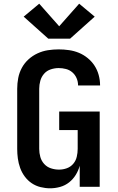

<svg xmlns="http://www.w3.org/2000/svg" viewBox="-20 -1010 640 1038"><path d="M251 8Q225 8 199 1.5Q173 -5 151.5 -19.5Q130 -34 114 -55.5Q98 -77 89 -102Q80 -127 76.5 -153Q73 -179 73 -205V-530Q73 -559 78.5 -588Q84 -617 98 -643Q112 -669 134 -689Q156 -709 183 -721.5Q210 -734 239 -738.5Q268 -743 297 -743Q325 -743 353 -739Q381 -735 406.5 -724.5Q432 -714 454 -696Q476 -678 491 -655Q506 -632 513.5 -604.5Q521 -577 521 -550Q521 -549 521 -549Q521 -549 521 -548H402Q402 -549 402 -549Q402 -549 402 -549Q402 -569 394 -587.5Q386 -606 371 -619Q356 -632 336.5 -637Q317 -642 297 -642Q276 -642 254.5 -635Q233 -628 218.5 -611.5Q204 -595 198 -573.5Q192 -552 192 -530V-205Q192 -183 198 -161.5Q204 -140 219 -123.5Q234 -107 255.5 -100Q277 -93 299 -93Q321 -93 341.5 -100.5Q362 -108 376 -124.5Q390 -141 395 -162.5Q400 -184 400 -205V-307H300V-407H519V0H411V-114Q404 -88 389.5 -64.5Q375 -41 353.5 -24Q332 -7 305 0.5Q278 8 251 8ZM359 -801H241L108 -920L192 -990L300 -868L408 -990L492 -920Z"/></svg>

Font: Iosevka Curly Extended
Style: Bold
Weight: 700
Width: 7
Monospace: yes
Designer: Belleve Invis
Foundry: Belleve Invis
Version: Version 11.1.0; ttfautohint (v1.8.3)